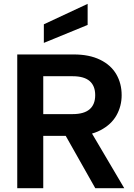

<svg xmlns="http://www.w3.org/2000/svg" viewBox="-20 -985 702 1005"><path d="M70.3 -700H365.7Q447.7 -700 504.2 -672.2Q560.8 -644.5 588.8 -596.2Q616.8 -547.9 616.8 -486.9Q616.8 -429.8 589.8 -381.5Q562.8 -333.3 506.2 -303.5Q449.7 -273.7 365.7 -273.7H206.4V0H70.3ZM298.3 -319.4H441.9L630.3 0H478.7ZM478.3 -486.9Q478.3 -535.7 449.1 -560.9Q419.9 -586 360.1 -586H206.4V-387.7H360.1Q419.4 -387.7 448.8 -412.8Q478.3 -438 478.3 -486.9ZM209.5 -857.8 438.7 -964.9V-854.5L209.5 -760.5Z"/></svg>

Font: AF Albert Sans Medium
Style: Regular
Weight: 500
Designer: Andreas Rasmussen
Foundry: a.Foundry
Version: Version 1.300;Glyphs 3.2 (3231)